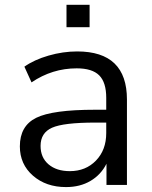

<svg xmlns="http://www.w3.org/2000/svg" viewBox="-20 -759 625 788"><path d="M251 8.8Q168.9 8.8 115.2 -38.1Q61.5 -85 61.5 -158.2Q61.5 -242.2 128.4 -275.4Q195.3 -308.6 370.1 -308.6H416V-357.4Q416 -420.9 387.2 -449.7Q358.4 -478.5 294.9 -478.5Q194.3 -478.5 109.4 -420.9L80.1 -485.4Q120.1 -513.7 179.2 -530.8Q238.3 -547.9 296.9 -547.9Q501 -547.9 501 -350.6V0H417V-86.9Q394.5 -42 351.6 -16.6Q308.6 8.8 251 8.8ZM146.5 -160.2Q146.5 -112.3 179.2 -84.5Q211.9 -56.6 266.6 -56.6Q332 -56.6 374 -100.1Q416 -143.6 416 -212.9V-255.9H371.1Q241.2 -255.9 193.8 -234.9Q146.5 -213.9 146.5 -160.2ZM252.9 -647.5V-739.3H347.7V-647.5Z"/></svg>

Font: Min Sans
Style: Regular
Weight: 400
Designer: Jinseong-Kim, NotoSansCJK, Nunito
Foundry: Jinseong-Kim
Version: Version 1.400;Glyphs 3.1.2 (3151)